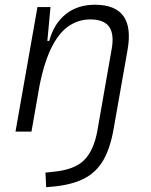

<svg xmlns="http://www.w3.org/2000/svg" viewBox="-20 -547 626 798"><path d="M171.9 231 168.9 170.4 201.2 167Q289.6 158.7 329.8 118.4Q370.1 78.1 384.8 -4.4L444.3 -344.2Q455.1 -405.3 433.6 -435.8Q412.1 -466.3 355 -466.3Q308.6 -466.3 268.3 -440.4Q228 -414.6 196.5 -354.2Q165 -293.9 144.5 -191.9L110.8 0H44.4L135.7 -517.6H189.9L176.8 -377H184.6Q204.1 -448.7 253.2 -488Q302.2 -527.3 374.5 -527.3Q543 -527.3 510.3 -340.3L452.6 -13.2Q439 66.4 410.2 117.4Q381.3 168.5 329.8 195.1Q278.3 221.7 195.8 229Z"/></svg>

Font: Cascadia Code PL Light
Style: Italic
Weight: 300
Italic angle: -10°
Monospace: yes
Designer: Aaron Bell
Foundry: Saja Typeworks
Version: Version 2404.023; ttfautohint (v1.8.4)